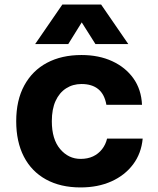

<svg xmlns="http://www.w3.org/2000/svg" viewBox="-20 -809 690 841"><path d="M333 12Q245 12 181.5 -23Q118 -58 84.5 -123Q51 -188 51 -278Q51 -370 86.5 -435Q122 -500 186 -534Q250 -568 337 -568Q413 -568 471.5 -541Q530 -514 564.5 -465.5Q599 -417 602 -350H446Q438 -396 410.5 -418.5Q383 -441 337 -441Q299 -441 269.5 -422Q240 -403 223.5 -367Q207 -331 207 -278Q207 -199 243.5 -156Q280 -113 333 -113Q364 -113 387.5 -124Q411 -135 427 -155.5Q443 -176 449 -202H605Q599 -137 563 -89Q527 -41 468 -14.5Q409 12 333 12ZM134 -616 253 -789H423L542 -616H398L338 -711L279 -616Z"/></svg>

Font: Azeret Mono Thin
Style: Bold
Weight: 700
Version: Version 1.002